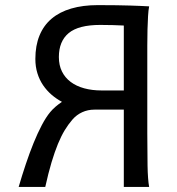

<svg xmlns="http://www.w3.org/2000/svg" viewBox="-20 -738 699 758"><path d="M353 -305.2Q326.7 -305.2 304.4 -294.9Q282.2 -284.7 266.1 -266.1Q250 -247.6 235.8 -224.4Q221.7 -201.2 208.7 -169.7Q195.8 -138.2 183.3 -96.7Q170.9 -55.2 158.7 0H53.7Q66.9 -45.4 81.8 -89.8Q96.7 -134.3 112.5 -173.3Q128.4 -212.4 145 -243.9Q161.6 -275.4 178.2 -295.4Q187.5 -306.6 199.5 -316.9Q211.4 -327.1 224.6 -335.9Q202.6 -347.7 183.6 -364Q164.6 -380.4 150.1 -401.6Q135.7 -422.9 127.7 -448.7Q119.6 -474.6 119.6 -505.4Q119.6 -558.1 136 -597.9Q152.3 -637.7 183.8 -664.3Q215.3 -690.9 261.2 -704.3Q307.1 -717.8 366.2 -717.8Q409.2 -717.8 439.9 -717.3Q470.7 -716.8 493.9 -716.1Q517.1 -715.3 534.7 -714.6Q552.2 -713.9 568.8 -712.9Q565.9 -698.2 564.5 -674.8Q563 -651.4 562.3 -621.8Q561.5 -592.3 561.5 -558.1V-212.4Q561.5 -140.1 562.5 -84.7Q563.5 -29.3 568.8 0H468.8V-305.2ZM468.8 -637.2Q449.2 -638.2 425.5 -638.9Q401.9 -639.6 376 -639.6Q290 -639.6 251.2 -607.4Q212.4 -575.2 212.4 -512.7Q212.4 -480.5 224.6 -455.8Q236.8 -431.2 259 -414.6Q281.2 -397.9 312.3 -389.4Q343.3 -380.9 380.9 -380.9H468.8Z"/></svg>

Font: Andika CyrE
Style: Regular
Weight: 400
Designer: Victor Gaultney, Annie Olsen, Julie Remington, Don Collingsworth, Eric Hays, Becca Hirsbrunner
Foundry: SIL International
Version: Version 5.000